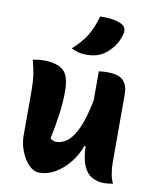

<svg xmlns="http://www.w3.org/2000/svg" viewBox="-90 -883 780 962"><g transform="rotate(10 300.0 -402.0)"><path d="M104 -548Q168 -548 200.5 -520.5Q233 -493 233 -413Q233 -358 224.5 -296Q216 -234 202 -169Q217 -157 233 -157Q260 -157 287 -176Q314 -195 338.5 -246.5Q363 -298 382 -394V-542Q396 -544 404.5 -544.5Q413 -545 424 -545Q486 -545 508 -519.5Q530 -494 530 -453V-101Q530 -76 535 -47Q540 -18 550 0Q539 2 527.5 3.5Q516 5 505 5Q470 5 443 -10Q416 -25 400 -61Q384 -97 382 -161H376Q358 -112 326.5 -73.5Q295 -35 256.5 -12.5Q218 10 176 10Q147 10 122 -16Q97 -42 82 -81Q67 -120 67 -158V-383Q67 -431 62.5 -464.5Q58 -498 46 -542Q61 -545 74.5 -546.5Q88 -548 104 -548ZM341 -814Q376 -815 404.5 -810.5Q433 -806 452 -796Q466 -789 470.5 -775.5Q475 -762 471 -747Q461 -708 439 -680Q417 -652 391 -635Q357 -613 305 -613Q263 -613 229 -632Q276 -675 300.5 -715Q325 -755 341 -814Z"/></g></svg>

Font: Recursive Sn Csl St XBd
Style: Regular
Weight: 800
Version: Version 1.085;hotconv 1.1.0;makeotfexe 2.6.0; ttfautohint (v